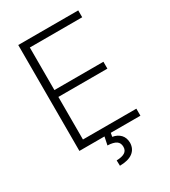

<svg xmlns="http://www.w3.org/2000/svg" viewBox="-215 -813 985 1110"><g transform="rotate(-30 278.0 -258.0)"><path d="M89.8 -707H490.2V-661.1H140.6V-377H467.8V-331.1H140.6V-46.9H497.1V0H299.3L294.9 24.4Q327.6 29.8 347.2 50.5Q366.7 71.3 367.2 105.5Q366.2 146 336.4 168.5Q306.6 190.9 250 191.4L249 155.3Q285.6 154.3 304 142.6Q322.3 130.9 322.3 106.4Q322.3 80.1 303.7 67.6Q285.2 55.2 246.1 53.7L257.3 0H89.8Z"/></g></svg>

Font: Pretendard GOV ExtraLight
Style: Regular
Weight: 200
Designer: Base glyphs from Inter by Rasmus Andersson; Hangeul glyphs from Noto Sans CJK(Source Han Sans) by Jang Soo-young and Kan
Foundry: Kil Hyung-jin
Version: Version 1.309